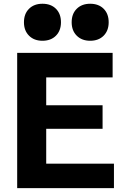

<svg xmlns="http://www.w3.org/2000/svg" viewBox="-20 -978 645 998"><path d="M69.3 0V-703.1H565.4V-575.7H220.2V-430.7H513.2V-308.6H220.2V-127.4H572.3V0ZM200.7 -766.1Q157.2 -766.1 130.9 -792.5Q104.5 -818.8 104.5 -862.3Q104.5 -906.2 130.9 -932.4Q157.2 -958.5 200.7 -958.5Q244.6 -958.5 270.8 -932.4Q296.9 -906.2 296.9 -862.3Q296.9 -818.8 270.8 -792.5Q244.6 -766.1 200.7 -766.1ZM448.7 -766.1Q405.3 -766.1 378.9 -792.5Q352.5 -818.8 352.5 -862.3Q352.5 -906.2 378.9 -932.4Q405.3 -958.5 448.7 -958.5Q492.7 -958.5 518.8 -932.4Q544.9 -906.2 544.9 -862.3Q544.9 -818.8 518.8 -792.5Q492.7 -766.1 448.7 -766.1Z"/></svg>

Font: Schibsted Grotesk
Style: Bold
Weight: 700
Designer: Bakken & Baeck AS, Henrik Kongsvoll
Foundry: Schibsted ASA
Version: Version 1.100;gftools[0.9.25]